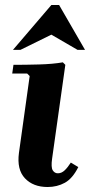

<svg xmlns="http://www.w3.org/2000/svg" viewBox="-20 -740 361 770"><path d="M264 -88 294 -70Q271 -24 240 -7Q209 10 171 10Q113 10 80 -25Q47 -60 56 -127L99 -435L89 -445H29L34 -480Q81 -480 136.5 -481.5Q192 -483 232 -490L242 -480L189 -104Q184 -69 191.5 -57Q199 -45 212 -45Q227 -45 239.5 -57Q252 -69 264 -88ZM291 -540 186 -601 62 -540H32L186 -720H217L321 -540Z"/></svg>

Font: Brygada 1918
Style: Bold Italic
Weight: 700
Italic angle: -8°
Designer: Mateusz Machalski | Borys Kosmynka | Przemek Hoffer
Foundry: NIEPODLEGLA 2018
Version: Version 3.006